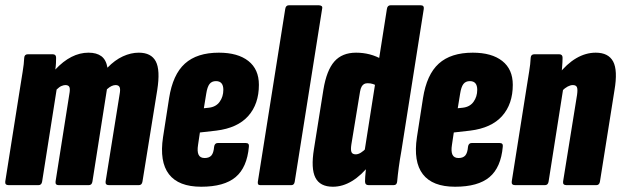

<svg xmlns="http://www.w3.org/2000/svg" viewBox="-20 -703 2359 729"><path d="M13 0Q-2 0 0 -14L56 -368Q61 -401 66 -430.5Q71 -460 72 -484Q73 -497 86 -497H180Q193 -497 193 -484Q193 -475 192.5 -463.5Q192 -452 190 -439Q220 -471 251.5 -487Q283 -503 316 -503Q347 -503 365 -489.5Q383 -476 388 -446Q416 -475 446.5 -489Q477 -503 507 -503Q554 -503 571.5 -470Q589 -437 577 -361L521 -14Q519 0 507 0H394Q379 0 381 -14L434 -344Q438 -365 434 -372.5Q430 -380 419 -380Q412 -380 404 -376.5Q396 -373 386 -364L331 -14Q329 0 317 0H203Q189 0 191 -14L243 -344Q247 -365 243.5 -372.5Q240 -380 228 -380Q222 -380 213.5 -376.5Q205 -373 195 -363L140 -14Q138 0 126 0Z M744 6Q658 6 621.5 -41.5Q585 -89 599 -182L622 -330Q636 -420 682 -461.5Q728 -503 811 -503Q883 -503 923 -471.5Q963 -440 963 -381Q963 -308 922.5 -262.5Q882 -217 801 -207L739 -200L732 -153Q728 -128 734 -115.5Q740 -103 757 -103Q774 -103 782.5 -112.5Q791 -122 793 -146Q795 -160 807 -160H913Q927 -160 925 -146Q918 -67 874.5 -30.5Q831 6 744 6ZM754 -292 773 -294Q800 -297 814 -316.5Q828 -336 828 -362Q828 -395 800 -395Q784 -395 775.5 -384Q767 -373 763 -347Z M968 0Q957 0 959 -13L1063 -669Q1065 -683 1077 -683H1190Q1197 -683 1201 -680Q1205 -677 1203 -669L1099 -13Q1097 0 1086 0Z M1244 6Q1195 6 1177.5 -28.5Q1160 -63 1172 -137L1208 -363Q1220 -436 1249.5 -469.5Q1279 -503 1332 -503Q1359 -503 1384 -496.5Q1409 -490 1433 -476L1416 -375Q1405 -381 1396 -384Q1387 -387 1376 -387Q1368 -387 1362.5 -384Q1357 -381 1353 -374Q1349 -367 1347 -355L1314 -154Q1311 -134 1314.5 -125.5Q1318 -117 1331 -117Q1340 -117 1350.5 -123.5Q1361 -130 1371 -141L1385 -79Q1352 -37 1316.5 -15.5Q1281 6 1244 6ZM1380 0Q1366 0 1366 -14Q1366 -29 1368.5 -52.5Q1371 -76 1373 -94L1364 -128L1449 -669Q1451 -683 1463 -683H1577Q1591 -683 1589 -669L1504 -130Q1498 -97 1494 -67Q1490 -37 1488 -14Q1487 0 1474 0Z M1708 6Q1622 6 1585.5 -41.5Q1549 -89 1563 -182L1586 -330Q1600 -420 1646 -461.5Q1692 -503 1775 -503Q1847 -503 1887 -471.5Q1927 -440 1927 -381Q1927 -308 1886.5 -262.5Q1846 -217 1765 -207L1703 -200L1696 -153Q1692 -128 1698 -115.5Q1704 -103 1721 -103Q1738 -103 1746.5 -112.5Q1755 -122 1757 -146Q1759 -160 1771 -160H1877Q1891 -160 1889 -146Q1882 -67 1838.5 -30.5Q1795 6 1708 6ZM1718 -292 1737 -294Q1764 -297 1778 -316.5Q1792 -336 1792 -362Q1792 -395 1764 -395Q1748 -395 1739.5 -384Q1731 -373 1727 -347Z M2131 0Q2116 0 2118 -14L2171 -343Q2174 -364 2170.5 -372Q2167 -380 2155 -380Q2146 -380 2135.5 -374.5Q2125 -369 2114 -358L2099 -419Q2132 -461 2168 -482Q2204 -503 2242 -503Q2290 -503 2308 -469.5Q2326 -436 2313 -360L2258 -14Q2256 0 2244 0ZM1936 0Q1921 0 1923 -14L1979 -368Q1984 -401 1989 -430.5Q1994 -460 1995 -484Q1996 -497 2009 -497H2103Q2116 -497 2116 -484Q2116 -468 2114 -445Q2112 -422 2110 -403L2119 -370L2063 -14Q2061 0 2049 0Z"/></svg>

Font: Sofia Sans Extra Condensed Black
Style: Italic
Weight: 900
Italic angle: -9°
Version: Version 4.100